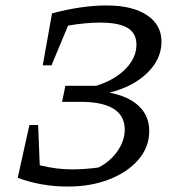

<svg xmlns="http://www.w3.org/2000/svg" viewBox="-20 -677 643 705"><path d="M45 -24 88 -218H120L126 -70Q161 -62 188.5 -58.5Q216 -55 246 -55Q269 -55 295 -57Q321 -59 342 -62Q386 -85 412 -123Q438 -161 438 -201Q438 -298 290 -303H208L220 -362H333Q401 -383 441 -424Q481 -465 481 -513Q481 -555 448.5 -574.5Q416 -594 348 -594Q294 -594 230 -583L169 -437H137L171 -628Q281 -657 371 -657Q466 -657 519.5 -621.5Q573 -586 573 -524Q573 -460 520.5 -409Q468 -358 382 -337Q453 -323 490.5 -287Q528 -251 528 -196Q528 -137 488.5 -91Q449 -45 381.5 -18.5Q314 8 229 8Q132 8 45 -24Z"/></svg>

Font: Piazzolla
Style: Italic
Weight: 400
Italic angle: -11.3°
Designer: Juan Pablo del Peral
Foundry: Huerta Tipografica
Version: Version 1.330